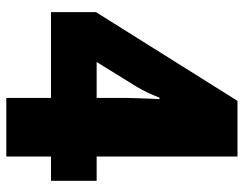

<svg xmlns="http://www.w3.org/2000/svg" viewBox="-100 -654 754 593"><g transform="rotate(90 276.5 -357.0)"><path d="M538 -138V-279H463V-714H291L17 -277V-138H282V0H463V-138ZM282 -368V-279H171L247 -402C261 -426 270 -444 281 -473H286C285 -470 282 -391 282 -368Z"/></g></svg>

Font: Noto Sans Armenian SemiCondensed Black
Style: Regular
Weight: 900
Width: 4
Designer: Monotype Design Team
Foundry: Monotype Imaging Inc.
Version: Version 2.008